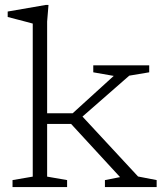

<svg xmlns="http://www.w3.org/2000/svg" viewBox="-20 -754 661 774"><path d="M293 -267 300.5 -297 536.5 -42.5 611.5 -28V0H403V-28L464 -40L266.5 -254.5H152V-297.5H273L438.5 -448L356 -462.5V-490.5H581.5V-462.5L501 -449ZM170 -42 250.5 -28V0H30.5V-28L112 -42V-659Q105.5 -661 89 -665.2Q72.5 -669.5 51.5 -675Q30.5 -680.5 11 -685.5V-707.5L164 -734H175.5L170 -667Z"/></svg>

Font: Newsreader 9pt Light
Style: Regular
Weight: 300
Designer: Hugues Gentile
Foundry: Production Type
Version: Version 1.003